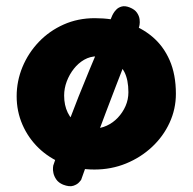

<svg xmlns="http://www.w3.org/2000/svg" viewBox="-20 -560 636 634"><path d="M291.8 -0.2Q236 -0.2 189 -19.1Q142 -38 107.6 -71.2Q73.2 -104.5 54.1 -148.4Q35 -192.3 35 -242.2Q35 -292.2 54.2 -338.8Q73.5 -385.2 108.2 -421.6Q143 -458 190.1 -479Q237.2 -500 293 -500Q348.8 -500 397.2 -485Q445.8 -470 482.6 -439.1Q519.5 -408.2 540.1 -361.2Q560.8 -314.1 560.8 -250.1Q560.8 -200 540 -154.8Q519.2 -109.5 482 -74.8Q444.8 -40 396.1 -20.1Q347.5 -0.2 291.8 -0.2ZM188.2 49.7Q173 43.2 165.8 32.5Q158.5 21.7 156.4 11.4Q154.2 1 155 -6.1Q155.8 -13.2 155.8 -13.2Q176.2 -75.8 206.8 -156.6Q237.2 -237.5 274.9 -328.1Q312.5 -418.8 350.8 -509.2Q350.8 -509.2 354.1 -515.4Q357.5 -521.6 364.2 -528.5Q371 -535.5 382 -538.5Q393 -541.5 408.2 -535.5Q425 -528.8 432.2 -518.1Q439.5 -507.5 440.9 -496.5Q442.2 -485.5 440.8 -478Q439.2 -470.5 439.2 -470.5Q398.5 -369 362.9 -276.2Q327.2 -183.5 298.2 -105Q269.2 -26.5 247.8 34.2Q247.8 34.2 241.5 41.6Q235.2 49 222.2 53.4Q209.2 57.8 188.2 49.7ZM289.1 -135.5Q311.8 -135.5 332.5 -145Q353.2 -154.5 369.2 -171.5Q385.2 -188.5 394.6 -209.9Q404 -231.4 404 -255.5Q404 -296.5 390.6 -322.6Q377.2 -348.8 354 -361.4Q330.8 -374 300.3 -374Q277.8 -374 258.1 -362.8Q238.5 -351.5 223.8 -332.8Q209 -314 200.4 -291.1Q191.8 -268.2 191.8 -244.3Q191.8 -212.4 203.8 -187.8Q215.8 -163.2 237.8 -149.4Q259.8 -135.5 289.1 -135.5Z"/></svg>

Font: Sour Gummy Black
Style: Regular
Weight: 900
Version: Version 1.000